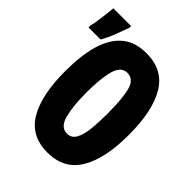

<svg xmlns="http://www.w3.org/2000/svg" viewBox="-280 -881 1001 1001"><g transform="rotate(45 220.0 -380.5)"><path d="M249 7Q128 7 71.5 -87.5Q15 -182 15 -360Q15 -474 38.5 -555.5Q62 -637 113.5 -681Q165 -725 249 -725Q371 -725 428 -630.5Q485 -536 485 -358Q485 -183 428 -88Q371 7 249 7ZM252 -135Q284 -135 300.5 -163.5Q317 -192 322.5 -242.5Q328 -293 328 -358Q328 -469 313 -525.5Q298 -582 251 -582Q205 -582 188.5 -522Q172 -462 172 -359Q172 -258 188.5 -196.5Q205 -135 252 -135ZM-60 -621Q-57 -631 -53.5 -651.5Q-50 -672 -47 -695Q-44 -718 -42 -738Q-40 -758 -39 -768H92V-756Q79 -720 64.5 -681.5Q50 -643 29 -606H-60Z"/></g></svg>

Font: Noto Sans Mono ExtraCondensed Black
Style: Regular
Weight: 900
Width: 2
Designer: Monotype Design Team
Foundry: Monotype Imaging Inc.
Version: Version 2.014